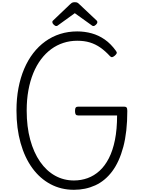

<svg xmlns="http://www.w3.org/2000/svg" viewBox="-20 -1709 1325 1748"><path d="M653 19Q536 19 439.5 -32.5Q343 -84 274 -179Q205 -274 167.5 -407Q130 -540 130 -703Q130 -812 148 -907Q166 -1002 200 -1082Q234 -1162 282.5 -1225Q331 -1288 393 -1332.5Q455 -1377 528 -1400Q601 -1423 683 -1423Q751 -1423 814.5 -1405.5Q878 -1388 934 -1349Q990 -1310 1037 -1244Q1046 -1232 1042 -1223Q1038 -1214 1026 -1203Q1012 -1191 1002 -1189Q992 -1187 982 -1197Q938 -1245 893.5 -1276Q849 -1307 798.5 -1322.5Q748 -1338 683 -1338Q617 -1338 557 -1318.5Q497 -1299 446 -1261.5Q395 -1224 353.5 -1169Q312 -1114 283 -1043Q254 -972 238.5 -887Q223 -802 223 -703Q223 -555 255 -437.5Q287 -320 345 -236.5Q403 -153 481.5 -109.5Q560 -66 653 -66Q719 -66 778 -87.5Q837 -109 886 -153.5Q935 -198 971 -268Q1007 -338 1026.5 -435Q1046 -532 1046 -658H691Q676 -658 669.5 -667Q663 -676 663 -698Q663 -721 669.5 -729.5Q676 -738 691 -738H1111Q1126 -738 1132.5 -730Q1139 -722 1139 -699Q1139 -508 1102.5 -371.5Q1066 -235 1001 -148.5Q936 -62 847 -21.5Q758 19 653 19ZM492 -1472Q482 -1472 469.5 -1484Q457 -1496 457 -1506Q457 -1509 457 -1513Q457 -1517 463 -1522L617 -1669Q624 -1676 633 -1682.5Q642 -1689 661 -1689Q680 -1689 688.5 -1682.5Q697 -1676 704 -1669L860 -1522Q865 -1517 865.5 -1513Q866 -1509 866 -1506Q866 -1496 853.5 -1484Q841 -1472 831 -1472Q824 -1472 819 -1475.5Q814 -1479 806 -1485L661 -1589L517 -1485Q510 -1479 504 -1475.5Q498 -1472 492 -1472Z"/></svg>

Font: Playwrite FR Trad
Style: Regular
Weight: 400
Designer: Veronika Burian, José Scaglione
Foundry: TypeTogether
Version: Version 1.000